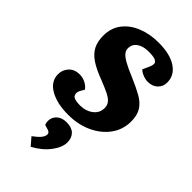

<svg xmlns="http://www.w3.org/2000/svg" viewBox="-308 -803 1216 1216"><g transform="rotate(45 300.0 -195.0)"><path d="M572 -238Q572 -166 531 -109Q490 -52 419 -19Q348 14 259 14Q158 14 95 -22.5Q32 -59 32 -123Q32 -162 58.5 -190.5Q85 -219 131 -219Q158 -219 183 -206.5Q208 -194 222 -174L206 -146Q192 -120 203.5 -100.5Q215 -81 271 -81Q321 -81 357 -108Q393 -135 393 -180Q393 -205 379 -222.5Q365 -240 334 -255.5Q303 -271 252 -291Q182 -317 140.5 -345Q99 -373 80.5 -409.5Q62 -446 62 -498Q62 -567 99.5 -615.5Q137 -664 200.5 -689.5Q264 -715 342 -715Q444 -715 501.5 -677Q559 -639 559 -574Q559 -538 534 -514Q509 -490 468 -490Q446 -490 423 -499.5Q400 -509 388 -522L408 -566Q416 -583 416.5 -597.5Q417 -612 400 -621Q383 -630 337 -630Q288 -630 258.5 -609Q229 -588 229 -551Q229 -533 241.5 -517Q254 -501 285.5 -483Q317 -465 375 -441Q441 -413 485 -388Q529 -363 550.5 -328Q572 -293 572 -238ZM235 325 191 274Q226 248 240.5 229.5Q255 211 255 194Q255 179 235 172L202 162Q192 135 199 110.5Q206 86 228.5 70Q251 54 287 54Q333 54 356.5 77.5Q380 101 380 141Q380 186 341 237.5Q302 289 235 325Z"/></g></svg>

Font: Literata 12pt ExtraBold
Style: Italic
Weight: 800
Italic angle: -2°
Designer: Latin by Veronika Burian and Jose Scaglione. Greek by Irene Vlachou. Cyrillic by Vera Evstafieva
Foundry: TypeTogether
Version: Version 3.002